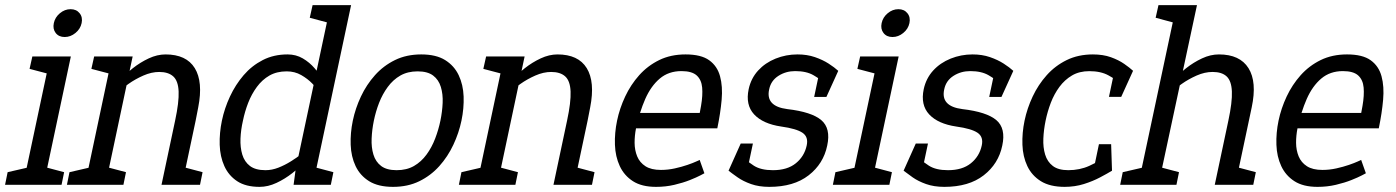

<svg xmlns="http://www.w3.org/2000/svg" viewBox="-57 -720 5438 748"><path d="M32.8 0 139 -500H219L112.8 0ZM195 -575.8Q172.2 -575.8 160 -591.5Q147.8 -607.2 152.7 -630Q157.5 -652.7 176.3 -668.4Q195.2 -684.2 218 -684.2Q240.7 -684.2 253.2 -668.4Q265.8 -652.7 261 -630Q256.2 -607.2 236.9 -591.5Q217.7 -575.8 195 -575.8ZM134.2 -431.7 58.2 -451.7 69 -500H149ZM-37.3 0 -27.3 -49.2 62.8 -70 42.7 0ZM102.8 0 111.5 -70.8 192.8 -49.2 182.8 0Z M705.2 -250H625.2Q640.7 -322.3 638.9 -363.6Q637.2 -404.8 618.1 -422.2Q599 -439.7 562.7 -439.7L587.5 -508Q669 -508 701.8 -454.6Q734.7 -401.2 715.3 -302ZM379.8 -500H459.8L353.8 0H273.8ZM625.2 -250H705.2L652.2 0H572.2ZM385.5 -346.7 360.5 -355Q360.5 -355 373.6 -370.5Q386.7 -386 409.1 -408.8Q431.5 -431.5 460.4 -454.2Q489.3 -477 522.4 -492.5Q555.5 -508 588.5 -508L563.7 -439.7Q533.2 -439.7 501.5 -425.7Q469.8 -411.7 443.7 -393.2Q417.5 -374.7 401.5 -360.7Q385.5 -346.7 385.5 -346.7ZM375 -431.7 299 -451.7 309.8 -500H389.8ZM343.8 0 352.5 -70.8 433.8 -49.2 423.8 0ZM203.7 0 213.7 -49.2 303.8 -70 283.7 0ZM642.2 0 650.8 -70.8 732.2 -49.2 722.2 0Z M1094.8 -60 1230.8 -700H1310.8L1176.8 -70ZM1094.8 -60 1176.8 -70 1161.8 0H1086.8ZM1156.3 -153.3 1181.3 -145Q1181.3 -145 1168.7 -129.5Q1156 -114 1133.6 -91.2Q1111.2 -68.5 1082.2 -45.8Q1053.3 -23 1020.2 -7.5Q987.2 8 954.2 8L977.3 -57Q1002.3 -57 1027.5 -66.8Q1052.7 -76.7 1075.9 -91.2Q1099.2 -105.7 1117 -119.7Q1134.8 -133.7 1145.6 -143.5Q1156.3 -153.3 1156.3 -153.3ZM1197.8 -346.7Q1197.8 -346.7 1187.8 -361.2Q1177.8 -375.7 1159.8 -394.3Q1141.8 -413 1116.6 -427.5Q1091.3 -442 1060 -442L1063.2 -508Q1096.2 -508 1122.6 -492.5Q1149 -477 1168.6 -454.2Q1188.2 -431.5 1200.8 -408.8Q1213.3 -386 1219.8 -370.5Q1226.2 -355 1226.2 -355ZM1060 -442Q1021.2 -442 992.7 -425.7Q964.2 -409.3 943.6 -381.2Q923 -353.2 909.8 -319.2Q896.7 -285.3 889.5 -250Q881.3 -214.7 879.9 -180.2Q878.5 -145.8 886.9 -117.8Q895.3 -89.7 916.9 -73.3Q938.5 -57 977.3 -57L954.2 8Q900.5 8 867.1 -14Q833.7 -36 817 -73Q800.3 -110 798.9 -156Q797.5 -202 807.5 -250Q817.5 -298 838.9 -344Q860.3 -390 892.1 -427Q923.8 -464 966.7 -486Q1009.5 -508 1063.2 -508ZM1160.8 -700H1240.8L1230.3 -629.2L1149.8 -650.8ZM1151.8 0 1160.5 -70.8 1241.8 -49.2 1231.8 0Z M1317.5 -250Q1327.5 -298 1349.1 -344Q1370.7 -390 1403.8 -427Q1436.8 -464 1481.8 -486Q1526.7 -508 1584.2 -508Q1641.7 -508 1677.1 -486Q1712.5 -464 1730 -427Q1747.5 -390 1749.2 -344Q1750.8 -298 1740.8 -250Q1730.8 -202 1709.2 -156Q1687.7 -110 1654.6 -73Q1621.5 -36 1576.6 -14Q1531.7 8 1474.2 8Q1416.7 8 1381.2 -14Q1345.8 -36 1328.3 -73Q1310.8 -110 1309.2 -156Q1307.5 -202 1317.5 -250ZM1399.5 -250Q1392.2 -214.7 1390.8 -180.2Q1389.3 -145.8 1397.8 -117.8Q1406.3 -89.7 1427.9 -73.3Q1449.5 -57 1488.3 -57Q1527.2 -57 1555.7 -73.3Q1584.2 -89.7 1604.7 -117.8Q1625.2 -145.8 1638.3 -180.2Q1651.5 -214.7 1658.8 -250Q1666 -285.3 1667.5 -319.2Q1669 -353.2 1660.5 -381.2Q1652 -409.3 1630.4 -425.7Q1608.8 -442 1570 -442Q1531.2 -442 1502.7 -425.7Q1474.2 -409.3 1453.6 -381.2Q1433 -353.2 1419.8 -319.2Q1406.7 -285.3 1399.5 -250Z M2232.2 -250H2152.2Q2167.7 -322.3 2165.9 -363.6Q2164.2 -404.8 2145.1 -422.2Q2126 -439.7 2089.7 -439.7L2114.5 -508Q2196 -508 2228.8 -454.6Q2261.7 -401.2 2242.3 -302ZM1906.8 -500H1986.8L1880.8 0H1800.8ZM2152.2 -250H2232.2L2179.2 0H2099.2ZM1912.5 -346.7 1887.5 -355Q1887.5 -355 1900.6 -370.5Q1913.7 -386 1936.1 -408.8Q1958.5 -431.5 1987.4 -454.2Q2016.3 -477 2049.4 -492.5Q2082.5 -508 2115.5 -508L2090.7 -439.7Q2060.2 -439.7 2028.5 -425.7Q1996.8 -411.7 1970.7 -393.2Q1944.5 -374.7 1928.5 -360.7Q1912.5 -346.7 1912.5 -346.7ZM1902 -431.7 1826 -451.7 1836.8 -500H1916.8ZM1870.8 0 1879.5 -70.8 1960.8 -49.2 1950.8 0ZM1730.7 0 1740.7 -49.2 1830.8 -70 1810.7 0ZM2169.2 0 2177.8 -70.8 2259.2 -49.2 2249.2 0Z M2613.7 -508 2597.8 -443Q2547.8 -443 2513.4 -413.9Q2479 -384.8 2456.8 -334.5Q2434.7 -284.2 2420.8 -220L2347 -250Q2357 -298 2378.6 -344Q2400.2 -390 2433.2 -427Q2466.3 -464 2511.2 -486Q2556.2 -508 2613.7 -508ZM2668.8 -97 2687.2 -45Q2687.2 -45 2672.1 -37Q2657 -29 2630.7 -18.5Q2604.3 -8 2570.4 0Q2536.5 8 2498.7 8L2517.8 -58Q2545.5 -58 2572.3 -64Q2599.2 -70 2621 -77.5Q2642.8 -85 2655.8 -91Q2668.8 -97 2668.8 -97ZM2347 -250 2420.8 -220Q2415.2 -191.8 2415.3 -163.4Q2415.5 -135 2425.3 -110.9Q2435.2 -86.8 2457.6 -72.4Q2480 -58 2517.8 -58L2498.7 8Q2443.3 8 2409 -14Q2374.7 -36 2357.5 -73Q2340.3 -110 2338.7 -156Q2337 -202 2347 -250ZM2403.8 -280H2739.8L2737.5 -220H2391.5ZM2613.7 -508Q2674.5 -508 2706 -485.2Q2737.5 -462.5 2748.2 -422.8Q2759 -383.2 2754.4 -331.2Q2749.8 -279.2 2737.5 -220H2657.2Q2667.2 -267.5 2674.2 -308.1Q2681.2 -348.7 2678.5 -378.9Q2675.8 -409.2 2657.2 -426.1Q2638.5 -443 2597.8 -443Z M2940 8 2954.2 -57Q3010.3 -57 3043.5 -84Q3076.7 -111 3085.7 -153Q3093.2 -186.7 3069.3 -202.8Q3045.5 -218.8 2986.7 -227L3010 -295Q3105 -284 3142.6 -252Q3180.2 -220 3165.7 -153Q3151.2 -82 3093.3 -37Q3035.5 8 2940 8ZM3050 -508 3040.8 -443Q3004.7 -443 2975.8 -424.6Q2946.8 -406.2 2939.7 -372.7Q2924.3 -306 3010 -295L2986.7 -227Q2915.2 -237.5 2880.9 -274.4Q2846.7 -311.3 2859.7 -372.7Q2868.8 -414.8 2896.4 -445.1Q2924 -475.3 2964.6 -491.7Q3005.2 -508 3050 -508ZM2781.3 -55 2834.2 -109Q2852.7 -92 2879.9 -74.5Q2907.2 -57 2954.2 -57L2940 8Q2899.7 8 2868.8 -3Q2838 -14 2816.7 -29Q2795.3 -44 2781.3 -55ZM3156.7 -395.3Q3140.2 -410.5 3112.5 -426.8Q3084.8 -443 3040.8 -443L3050 -508Q3087.2 -508 3117.7 -497.5Q3148.2 -487 3171.2 -472.2Q3194.3 -457.3 3208.7 -444ZM2876.2 -160.8 2853.8 -55H2781.3L2828.7 -160.8ZM3114.8 -342.3 3136.2 -443.8 3208.7 -444 3162.5 -342.3Z M3257.8 0 3364 -500H3444L3337.8 0ZM3420 -575.8Q3397.2 -575.8 3385 -591.5Q3372.8 -607.2 3377.7 -630Q3382.5 -652.7 3401.3 -668.4Q3420.2 -684.2 3443 -684.2Q3465.7 -684.2 3478.2 -668.4Q3490.8 -652.7 3486 -630Q3481.2 -607.2 3461.9 -591.5Q3442.7 -575.8 3420 -575.8ZM3359.2 -431.7 3283.2 -451.7 3294 -500H3374ZM3187.7 0 3197.7 -49.2 3287.8 -70 3267.7 0ZM3327.8 0 3336.5 -70.8 3417.8 -49.2 3407.8 0Z M3622 8 3636.2 -57Q3692.3 -57 3725.5 -84Q3758.7 -111 3767.7 -153Q3775.2 -186.7 3751.3 -202.8Q3727.5 -218.8 3668.7 -227L3692 -295Q3787 -284 3824.6 -252Q3862.2 -220 3847.7 -153Q3833.2 -82 3775.3 -37Q3717.5 8 3622 8ZM3732 -508 3722.8 -443Q3686.7 -443 3657.8 -424.6Q3628.8 -406.2 3621.7 -372.7Q3606.3 -306 3692 -295L3668.7 -227Q3597.2 -237.5 3562.9 -274.4Q3528.7 -311.3 3541.7 -372.7Q3550.8 -414.8 3578.4 -445.1Q3606 -475.3 3646.6 -491.7Q3687.2 -508 3732 -508ZM3463.3 -55 3516.2 -109Q3534.7 -92 3561.9 -74.5Q3589.2 -57 3636.2 -57L3622 8Q3581.7 8 3550.8 -3Q3520 -14 3498.7 -29Q3477.3 -44 3463.3 -55ZM3838.7 -395.3Q3822.2 -410.5 3794.5 -426.8Q3766.8 -443 3722.8 -443L3732 -508Q3769.2 -508 3799.7 -497.5Q3830.2 -487 3853.2 -472.2Q3876.3 -457.3 3890.7 -444ZM3558.2 -160.8 3535.8 -55H3463.3L3510.7 -160.8ZM3796.8 -342.3 3818.2 -443.8 3890.7 -444 3844.5 -342.3Z M4091.2 8Q4033.7 8 3998.2 -14Q3962.8 -36 3945.3 -73Q3927.8 -110 3926.2 -156Q3924.5 -202 3934.5 -250Q3944.5 -298 3966.1 -344Q3987.7 -390 4020.8 -427Q4053.8 -464 4098.8 -486Q4143.7 -508 4201.2 -508L4187 -442.8Q4148 -442.8 4119.5 -426.1Q4091 -409.3 4070.5 -381.7Q4050 -354 4036.8 -319.7Q4023.7 -285.3 4016.5 -250Q4009.2 -214.7 4007.7 -180.2Q4006.2 -145.8 4014.7 -117.8Q4023.2 -89.7 4044.8 -73.3Q4066.3 -57 4105.3 -57ZM4090.2 8 4104.3 -57Q4149.8 -57 4186.8 -73.9Q4223.8 -90.8 4247.3 -105.8L4275.2 -55Q4257.2 -44 4228.8 -29Q4200.5 -14 4165.5 -3Q4130.5 8 4090.2 8ZM4308.3 -395Q4291 -410 4261.3 -426.4Q4231.7 -442.8 4186.2 -442.8L4200.3 -508Q4240.7 -508 4271.1 -497Q4301.5 -486 4322.8 -471.1Q4344.2 -456.2 4357.2 -444.2ZM4224.3 -158.3H4271.8L4275.2 -55H4202.7ZM4263.3 -342.5 4284.7 -444 4357.2 -444.2 4311 -342.5Z M4728.5 -250Q4744 -322.3 4742.2 -363.6Q4740.5 -404.8 4721.9 -422.2Q4703.3 -439.7 4667 -439.7L4691.8 -508Q4773.3 -508 4806.9 -454.5Q4840.5 -401 4819.5 -302L4808.5 -250ZM4456.2 0H4377.2L4526.2 -700H4606.2ZM4675.5 0 4728.5 -250H4808.5L4755.5 0ZM4488.8 -346.7 4463.8 -355Q4463.8 -355 4476.9 -370.5Q4490 -386 4512.4 -408.8Q4534.8 -431.5 4563.8 -454.2Q4592.7 -477 4625.8 -492.5Q4658.8 -508 4691.8 -508L4667 -439.7Q4636.5 -439.7 4604.8 -425.7Q4573.2 -411.7 4547 -393.2Q4520.8 -374.7 4504.8 -360.7Q4488.8 -346.7 4488.8 -346.7ZM4456.2 -700H4536.2L4525.7 -629.2L4445.2 -650.8ZM4745.5 0 4754.2 -70.8 4835.5 -49.2 4825.5 0ZM4446.2 0 4454.8 -70.8 4536.2 -49.2 4526.2 0ZM4307 0 4317 -49.2 4407.2 -70 4387 0Z M5190.7 -508 5174.8 -443Q5124.8 -443 5090.4 -413.9Q5056 -384.8 5033.8 -334.5Q5011.7 -284.2 4997.8 -220L4924 -250Q4934 -298 4955.6 -344Q4977.2 -390 5010.2 -427Q5043.3 -464 5088.2 -486Q5133.2 -508 5190.7 -508ZM5245.8 -97 5264.2 -45Q5264.2 -45 5249.1 -37Q5234 -29 5207.7 -18.5Q5181.3 -8 5147.4 0Q5113.5 8 5075.7 8L5094.8 -58Q5122.5 -58 5149.3 -64Q5176.2 -70 5198 -77.5Q5219.8 -85 5232.8 -91Q5245.8 -97 5245.8 -97ZM4924 -250 4997.8 -220Q4992.2 -191.8 4992.3 -163.4Q4992.5 -135 5002.3 -110.9Q5012.2 -86.8 5034.6 -72.4Q5057 -58 5094.8 -58L5075.7 8Q5020.3 8 4986 -14Q4951.7 -36 4934.5 -73Q4917.3 -110 4915.7 -156Q4914 -202 4924 -250ZM4980.8 -280H5316.8L5314.5 -220H4968.5ZM5190.7 -508Q5251.5 -508 5283 -485.2Q5314.5 -462.5 5325.2 -422.8Q5336 -383.2 5331.4 -331.2Q5326.8 -279.2 5314.5 -220H5234.2Q5244.2 -267.5 5251.2 -308.1Q5258.2 -348.7 5255.5 -378.9Q5252.8 -409.2 5234.2 -426.1Q5215.5 -443 5174.8 -443Z"/></svg>

Font: Epunda Slab Light
Style: Italic
Weight: 300
Italic angle: -12°
Designer: Simon Atzbach
Foundry: typofactur
Version: Version 1.102